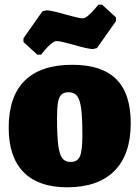

<svg xmlns="http://www.w3.org/2000/svg" viewBox="-20 -789 594 818"><path d="M17 -245Q17 -378 85.5 -445.5Q154 -513 288 -513Q414 -513 475.5 -451.5Q537 -390 537 -264Q537 -131 467.5 -61Q398 9 266 9Q144 9 80.5 -55.5Q17 -120 17 -245ZM331 -212Q331 -286 326 -325Q321 -364 308.5 -380Q296 -396 272 -396Q252 -396 241.5 -386Q231 -376 227 -352.5Q223 -329 223 -285Q223 -211 228 -171.5Q233 -132 245 -115.5Q257 -99 281 -99Q310 -99 320.5 -123Q331 -147 331 -212ZM80 -610V-626L161 -741L178 -745Q198 -745 260 -727Q265 -726 292.5 -718.5Q320 -711 332 -711Q343 -711 357.5 -724Q372 -737 384 -751Q396 -765 399 -769H415L474 -715V-699L393 -584L376 -580Q356 -580 294 -598Q289 -599 261.5 -606.5Q234 -614 222 -614Q211 -614 196 -601Q181 -588 169.5 -574Q158 -560 155 -556H139Z"/></svg>

Font: Alegreya SC Black
Style: Regular
Weight: 900
Designer: Juan Pablo del Peral
Foundry: Huerta Tipografica
Version: Version 2.007; ttfautohint (v1.6)